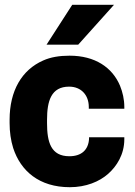

<svg xmlns="http://www.w3.org/2000/svg" viewBox="-20 -770 561 800"><path d="M20 -257C20 -220 25 -185 35 -153C66 -58 143 10 271 10C338 10 394 -13 431 -46C466 -77 498 -126 498 -190V-198H351V-191C348 -145 319 -119 269 -119C192 -119 176 -178 176 -257V-271C176 -349 193 -409 268 -409C318 -409 350 -374 350 -324V-317H498V-324C498 -356 491 -386 480 -413C448 -489 376 -538 270 -538C228 -538 191 -532 160 -518C71 -479 20 -392 20 -271ZM174 -584H306L455 -750H281Z"/></svg>

Font: Asimov Pro
Style: Blk
Weight: 900
Designer: Google
Version: Version 2.000980; 2014